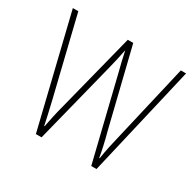

<svg xmlns="http://www.w3.org/2000/svg" viewBox="-121 -660 807 793"><g transform="rotate(30 282.0 -263.5)"><path d="M309 -389 404 0H429L552 -527H527L440 -153C430 -110 426 -95 418 -45H416C410 -79 402 -116 391 -156L300 -527H274L181 -161C169 -117 160 -73 155 -46H153C146 -80 139 -111 128 -157L38 -527H12L140 0H167L265 -389C273 -421 280 -451 286 -482H287C294 -451 300 -422 309 -389Z"/></g></svg>

Font: Noto Sans Kannada Condensed Thin
Style: Regular
Weight: 100
Width: 3
Designer: Jelle Bosma - Monotype Design Team
Foundry: Monotype Imaging Inc.
Version: Version 2.005